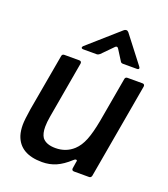

<svg xmlns="http://www.w3.org/2000/svg" viewBox="-145 -893 882 1006"><g transform="rotate(20 296.0 -389.5)"><path d="M53 -80Q45 -106 45 -138Q45 -166 55 -229L111 -546Q113 -557 125 -557H208Q215 -557 218 -553Q221 -549 220 -543L165 -228Q159 -194 159 -169Q159 -131 173 -110Q195 -82 247 -82Q306 -82 347 -120Q373 -144 389.5 -185Q406 -226 419 -296L463 -546Q465 -557 477 -557H561Q567 -557 570 -553Q573 -549 572 -543L479 -12Q476 0 465 0H381Q374 0 371 -4Q368 -8 369 -14L375 -52L376 -56Q376 -62 370 -62Q364 -62 357 -55Q319 -20 283.5 -4.5Q248 11 206 11Q83 11 53 -80ZM209 -618Q197 -618 197 -625Q197 -629 202 -634L372 -784Q378 -790 386 -790Q393 -790 399 -783L514 -634Q518 -628 518 -626Q518 -618 507 -618H429Q418 -618 414 -627L378 -684Q374 -691 368 -691Q364 -691 360 -687L299 -625Q290 -618 283 -618Z"/></g></svg>

Font: Open Sauce Two Medium Italic
Style: Regular
Weight: 500
Italic angle: -10°
Designer: Alfredo Marco Pradil
Foundry: Creative Sauce Fz LLC
Version: Version 1.477